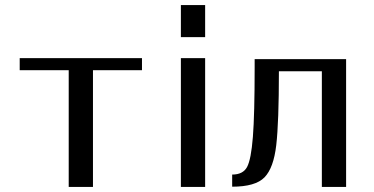

<svg xmlns="http://www.w3.org/2000/svg" viewBox="-20 -740 1479 760"><path d="M58 -510V-462H252V0H348V-462H542V-510Z M792 -593V-720H696V-593ZM792 0V-510H696V0Z M1350 0V-506H988V-473Q988 -287 981 -198Q974 -109 958 -79Q942 -49 899 -49V-1Q991 -1 1027 -38Q1063 -75 1073.5 -165.5Q1084 -256 1084 -458H1254V0Z"/></svg>

Font: LXGW Marker Gothic
Style: Regular
Weight: 400
Version: Version 1.001